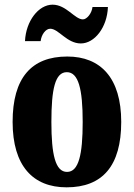

<svg xmlns="http://www.w3.org/2000/svg" viewBox="-20 -792 573 822"><path d="M326 -606C385 -606 439 -675 442 -762H376C373 -735 352 -709 335 -709C300 -709 264 -772 205 -772C145 -772 91 -702 87 -616H154C157 -643 175 -669 195 -669C231 -669 266 -606 326 -606ZM265 10C419 10 499 -82 499 -270C499 -458 411 -550 268 -550C114 -550 34 -458 34 -270C34 -82 121 10 265 10ZM267 -56C217 -56 200 -130 200 -270C200 -411 216 -483 266 -483C316 -483 334 -411 334 -270C334 -130 317 -56 267 -56Z"/></svg>

Font: Noto Serif Devanagari ExtraCondensed Black
Style: Regular
Weight: 900
Width: 2
Designer: Universal Thirst, Indian Type Foundry and the Monotype Design Team
Foundry: Monotype Imaging Inc.
Version: Version 2.004